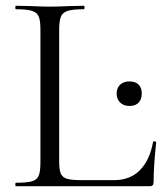

<svg xmlns="http://www.w3.org/2000/svg" viewBox="-20 -645 573 665"><path d="M265 -21H374Q431 -21 465 -56Q499 -91 510 -153Q510 -156 515.5 -155.5Q521 -155 521 -152Q512 -69 512 -15Q512 -7 509 -3.5Q506 0 497 0H35Q33 0 33 -6Q33 -12 35 -12Q73 -12 90.5 -17Q108 -22 114 -36.5Q120 -51 120 -81V-544Q120 -574 114 -588Q108 -602 90.5 -607.5Q73 -613 35 -613Q33 -613 33 -619Q33 -625 35 -625L84 -624Q126 -622 152 -622Q180 -622 222 -624L270 -625Q273 -625 273 -619Q273 -613 270 -613Q233 -613 215 -607.5Q197 -602 191 -587.5Q185 -573 185 -543V-85Q185 -56 191 -43Q197 -30 213 -25.5Q229 -21 265 -21ZM384 -321Q384 -340 396 -351.5Q408 -363 428 -363Q449 -363 460 -352Q471 -341 471 -321Q471 -301 460 -289.5Q449 -278 428 -278Q408 -278 396 -290Q384 -302 384 -321Z"/></svg>

Font: Cormorant
Style: Regular
Weight: 400
Designer: Christian Thalmann (Catharsis Fonts)
Foundry: Catharsis Fonts
Version: Version 4.000